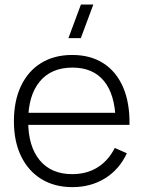

<svg xmlns="http://www.w3.org/2000/svg" viewBox="-20 -792 619 828"><path d="M328.5 -627.5H275L329 -772.5H382.5ZM292.5 15Q215 15 158.5 -19.8Q102 -54.5 71 -118.2Q40 -182 40 -269Q40 -357.5 70.8 -421.8Q101.5 -486 157.8 -520.5Q214 -555 291.5 -555Q370 -555 425.8 -519.2Q481.5 -483.5 510.8 -416Q540 -348.5 538.5 -253.5H478.5V-273.5Q476 -384.5 428.5 -442.5Q381 -500.5 292.5 -500.5Q201 -500.5 151.2 -440.2Q101.5 -380 101.5 -270Q101.5 -161 151.2 -101Q201 -41 291.5 -41Q354 -41 400.8 -70.2Q447.5 -99.5 475 -154L527 -131Q494.5 -61 433 -23Q371.5 15 292.5 15ZM79.5 -253.5V-305.5H506V-253.5Z"/></svg>

Font: Manrope ExtraLight Light
Style: Regular
Weight: 300
Version: Version 4.504